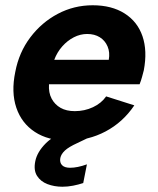

<svg xmlns="http://www.w3.org/2000/svg" viewBox="-20 -527 600 729"><path d="M238 7Q163 7 112.5 -26Q62 -59 42 -118Q22 -177 38 -254Q52 -328 95 -385Q138 -442 199.5 -474.5Q261 -507 332 -507Q404 -507 453 -476Q502 -445 521 -389.5Q540 -334 526 -260Q523 -249 519.5 -235.5Q516 -222 510 -207H166Q164 -175 176 -152.5Q188 -130 210 -117.5Q232 -105 264 -105Q301 -105 333 -120Q365 -135 383 -161L490 -127Q447 -63 381 -28Q315 7 238 7ZM393 -300Q398 -328 388.5 -350.5Q379 -373 359 -385.5Q339 -398 311 -398Q285 -398 260.5 -385.5Q236 -373 216.5 -351Q197 -329 186 -300ZM303 -63 320 -6 274 16Q241 31 226.5 44.5Q212 58 209 73Q206 90 215.5 100Q225 110 246 110Q274 110 310 97L296 168Q278 174 257.5 178Q237 182 217 182Q186 182 160 172Q134 162 120.5 140.5Q107 119 114 85Q121 50 154 17Q187 -16 264 -47Z"/></svg>

Font: Albert Sans
Style: Bold Italic
Weight: 700
Italic angle: -11.25°
Designer: Andreas Rasmussen
Foundry: a.Foundry
Version: Version 1.025